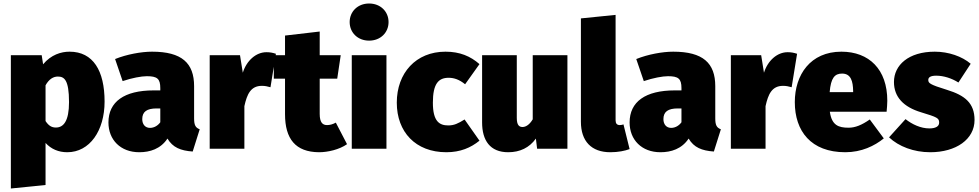

<svg xmlns="http://www.w3.org/2000/svg" viewBox="-20 -849 5588 1096"><path d="M377 -554C329 -554 272 -537 226 -482L218 -534H42V227L240 207V-33C272 2 314 20 364 20C492 20 577 -103 577 -269C577 -445 512 -554 377 -554ZM299 -121C275 -121 258 -131 240 -158V-362C260 -398 285 -412 310 -412C346 -412 374 -395 374 -266C374 -158 343 -121 299 -121Z M1088 -173V-357C1088 -489 1018 -554 848 -554C787 -554 704 -539 637 -512L680 -386C733 -404 787 -414 818 -414C877 -414 895 -400 895 -346V-333H857C689 -333 599 -268 599 -150C599 -51 668 20 775 20C836 20 897 1 936 -58C966 -7 1011 11 1080 16L1120 -111C1096 -120 1088 -135 1088 -173ZM836 -119C809 -119 792 -139 792 -169C792 -211 818 -230 874 -230H895V-151C882 -133 861 -119 836 -119Z M1501 -551C1442 -551 1388 -504 1366 -434L1350 -534H1177V0H1375V-243C1390 -311 1411 -359 1475 -359C1492 -359 1507 -356 1524 -351L1555 -542C1536 -548 1522 -551 1501 -551Z M1897 -149C1879 -139 1862 -135 1847 -135C1822 -135 1805 -149 1805 -199V-400H1905L1925 -534H1805V-669L1607 -646V-534H1543V-400H1607V-197C1607 -56 1667 19 1801 20C1851 20 1917 5 1961 -26Z M2087 -829C2022 -829 1976 -783 1976 -723C1976 -663 2022 -617 2087 -617C2152 -617 2198 -663 2198 -723C2198 -783 2152 -829 2087 -829ZM2186 -534H1988V0H2186Z M2523 -554C2354 -554 2245 -432 2245 -263C2245 -96 2352 20 2528 20C2608 20 2668 -6 2717 -46L2632 -167C2595 -144 2572 -133 2539 -133C2488 -133 2451 -156 2451 -263C2451 -371 2483 -405 2541 -405C2573 -405 2603 -394 2635 -368L2717 -483C2666 -528 2605 -554 2523 -554Z M3219 -534H3021V-168C3003 -137 2981 -124 2963 -124C2944 -124 2930 -134 2930 -176V-534H2732V-150C2732 -48 2777 20 2881 20C2948 20 3002 -6 3039 -58L3046 0H3219Z M3464 20C3509 20 3548 12 3574 2L3539 -139C3534 -137 3527 -135 3518 -135C3502 -135 3494 -144 3494 -162V-764L3296 -744V-154C3296 -43 3356 20 3464 20Z M4063 -173V-357C4063 -489 3993 -554 3823 -554C3762 -554 3679 -539 3612 -512L3655 -386C3708 -404 3762 -414 3793 -414C3852 -414 3870 -400 3870 -346V-333H3832C3664 -333 3574 -268 3574 -150C3574 -51 3643 20 3750 20C3811 20 3872 1 3911 -58C3941 -7 3986 11 4055 16L4095 -111C4071 -120 4063 -135 4063 -173ZM3811 -119C3784 -119 3767 -139 3767 -169C3767 -211 3793 -230 3849 -230H3870V-151C3857 -133 3836 -119 3811 -119Z M4476 -551C4417 -551 4363 -504 4341 -434L4325 -534H4152V0H4350V-243C4365 -311 4386 -359 4450 -359C4467 -359 4482 -356 4499 -351L4530 -542C4511 -548 4497 -551 4476 -551Z M5045 -274C5045 -453 4941 -554 4783 -554C4606 -554 4517 -422 4517 -266C4517 -101 4609 20 4805 20C4898 20 4972 -16 5025 -59L4945 -167C4899 -135 4862 -120 4824 -120C4766 -120 4728 -134 4717 -211H5041C5043 -230 5045 -257 5045 -274ZM4850 -323H4716C4723 -405 4745 -429 4787 -429C4838 -429 4849 -384 4850 -330Z M5316 -554C5166 -554 5083 -477 5083 -381C5083 -295 5138 -238 5238 -208C5330 -180 5341 -175 5341 -149C5341 -127 5320 -116 5285 -116C5236 -116 5187 -139 5149 -169L5055 -65C5110 -13 5196 20 5290 20C5438 20 5543 -54 5543 -164C5543 -261 5487 -305 5386 -336C5285 -367 5279 -375 5279 -393C5279 -407 5291 -417 5324 -417C5367 -417 5413 -402 5451 -378L5521 -485C5472 -527 5395 -554 5316 -554Z"/></svg>

Font: Fira Sans Heavy
Style: Regular
Weight: 900
Designer: bBox Type GmbH & Carrois Corporate GbR & Edenspiekermann AG
Foundry: bBox Type GmbH & Carrois Corporate GbR & Edenspiekermann AG
Version: Version 4.300;PS 004.300;hotconv 1.0.88;makeotf.lib2.5.64775